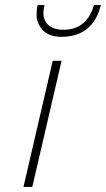

<svg xmlns="http://www.w3.org/2000/svg" viewBox="-20 -741 420 761"><path d="M73 0 189 -500H224L108 0ZM157 -721Q152 -705 152 -686.5Q152 -668 164 -650Q184 -623 232 -623Q280 -623 310.5 -650Q341 -677 352 -721H380Q348 -595 223 -595Q166 -595 141 -632Q125 -656 125 -679.5Q125 -703 129 -721Z"/></svg>

Font: TitilliumWebThinItalic
Style: Thin Italic
Weight: 200
Italic angle: -13°
Version: Version 1.001;PS 57.000;hotconv 1.0.70;makeotf.lib2.5.55311